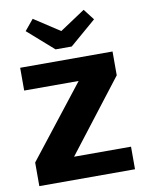

<svg xmlns="http://www.w3.org/2000/svg" viewBox="-88 -851 691 913"><g transform="rotate(-10 257.5 -394.5)"><path d="M294 -627 421 -736 380 -789 258 -708 134 -789 91 -737 216 -627ZM214 -109 481 -455V-570H35V-460H298L27 -114V0H489V-109Z"/></g></svg>

Font: FilmFarsi Display
Style: Regular
Weight: 400
Designer: Borna Izadpanah
Foundry: Borna Izadpanah
Version: Version 1.000;PS 001.000;hotconv 1.0.88;makeotf.lib2.5.64775